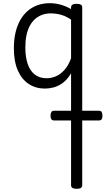

<svg xmlns="http://www.w3.org/2000/svg" viewBox="-20 -539 687 1205"><path d="M262 17Q205 17 161 -11.5Q117 -40 92 -96.5Q67 -153 67 -236Q67 -287 76.5 -330.5Q86 -374 105 -409Q124 -444 151.5 -468.5Q179 -493 214.5 -506Q250 -519 294 -519Q327 -519 361 -509.5Q395 -500 426 -482V-493Q426 -504 435 -509.5Q444 -515 461 -515Q479 -515 487.5 -509.5Q496 -504 496 -493V624Q496 635 487.5 640.5Q479 646 461 646Q444 646 435 640.5Q426 635 426 624V-79Q403 -40 374.5 -19Q346 2 317 9.5Q288 17 262 17ZM139 -240Q139 -182 153.5 -138.5Q168 -95 198 -71.5Q228 -48 272 -48Q302 -48 330.5 -60Q359 -72 384 -99.5Q409 -127 426 -173V-416Q393 -438 362 -446.5Q331 -455 298 -455Q269 -455 244.5 -446Q220 -437 200.5 -420Q181 -403 167 -377Q153 -351 146 -317Q139 -283 139 -240ZM320 217Q306 217 301.5 208Q297 199 297 188Q297 175 301.5 165.5Q306 156 320 156H600Q615 156 619 165.5Q623 175 623 188Q623 199 619 208Q615 217 600 217Z"/></svg>

Font: Playwrite BR Light
Style: Regular
Weight: 300
Version: Version 1.003